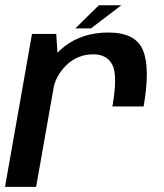

<svg xmlns="http://www.w3.org/2000/svg" viewBox="-28 -724 637 744"><path d="M407.5 -311.5H528.5Q554.5 -460 526.2 -529Q498 -598 392 -598Q291 -598 220.8 -543.2Q150.5 -488.5 136.5 -410L178.5 -378.5Q187.5 -431 230 -472.2Q272.5 -513.5 333.5 -513.5Q387 -513.5 407.8 -472Q428.5 -430.5 407.5 -311.5ZM-8.5 0H112L197 -481.5L190 -592.5H96ZM264 -614H324.5L442 -703.5H355Z"/></svg>

Font: Anybody UltraCondensed Thin Medium
Style: Italic
Weight: 500
Italic angle: -10°
Version: Version 1.111